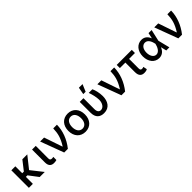

<svg xmlns="http://www.w3.org/2000/svg" viewBox="439 -2495 4222 4222"><g transform="rotate(-45 2550.5 -384.0)"><path d="M202.4 -545.5H78.5V0H202.4V-217.3H250L415.1 0H572.4L357.2 -272.7L574.2 -545.5H420.8L252.8 -330.6H202.4Z M722.7 -545.5V-143.8C723 -34.4 777.7 6.7 858.7 6.7C892.8 6.7 919.7 1.1 939.3 -5.3V-100.9C930 -98.7 913.7 -95.9 897 -95.9C863.6 -95.9 837.4 -105.5 837.4 -152.7L838.1 -545.5Z M1176.8 0H1291.2C1424.7 -167.6 1494.3 -358.3 1496.4 -545.5H1381C1375.7 -391.7 1352.3 -286.2 1247.9 -119H1242.2L1096.9 -545.5H973.4Z M1834.5 11C1991.1 11 2092.3 -101.6 2092.3 -270.2C2092.3 -440 1991.1 -552.6 1834.5 -552.6C1677.9 -552.6 1576.7 -440 1576.7 -270.2C1576.7 -101.6 1677.9 11 1834.5 11ZM1695.3 -270.6C1695.3 -372.9 1740.8 -457.4 1834.9 -457.4C1928.3 -457.4 1973.7 -372.9 1973.7 -270.6C1973.7 -168.7 1928.3 -85.2 1834.9 -85.2C1740.8 -85.2 1695.3 -168.7 1695.3 -270.6Z M2205.6 -545.5V-207.4C2205.6 -56.8 2289.1 9.9 2411.9 9.9C2583.5 9.9 2655.2 -121.8 2655.5 -277C2655.2 -376.4 2628.9 -485.8 2598.7 -545.5H2485.1C2515.3 -464.5 2540.1 -360.8 2541.9 -277C2541.9 -175.8 2488.6 -87.7 2408.4 -87.7C2362.9 -87.7 2321 -117.2 2321 -206V-545.5ZM2381.7 -611.5H2455.3L2525.9 -779.1H2412.6Z M2957 0H3071.4C3204.9 -167.6 3274.5 -358.3 3276.6 -545.5H3161.2C3155.9 -391.7 3132.5 -286.2 3028.1 -119H3022.4L2877.1 -545.5H2753.6Z M3824.2 -545.5H3355.5V-447.4H3526.3V-151.3C3526.3 -39.4 3575.6 9.9 3664.4 9.9C3699.2 9.9 3726.2 6 3757.5 -12.1L3738.6 -101.6C3725.9 -95.9 3711.6 -90.2 3692.1 -90.2C3666.5 -90.2 3641.7 -95.9 3641.7 -148.8V-447.4H3824.2Z M4123.6 11.4C4223 12.1 4284.8 -48.3 4317.8 -131H4319.6L4350.5 0H4447.8L4379.3 -272.7L4440.7 -545.5H4344.5L4316.4 -414.1H4314.6C4282 -496.8 4221.2 -552.6 4127.5 -552.6C3992.5 -552.6 3892.8 -437.9 3892.8 -272.7C3892.8 -106.5 3986.2 10.3 4123.6 11.4ZM4008.2 -272.7C4008.2 -379.3 4060.4 -454.5 4139.9 -454.5C4234.4 -454.5 4271.7 -344.5 4285.9 -274.1L4286.2 -272.7L4285.9 -271.3C4271 -201.3 4225.1 -87.7 4134.6 -87.7C4058.9 -87.7 4008.2 -166.5 4008.2 -272.7Z M4726.6 0H4840.9C4974.4 -167.6 5044 -358.3 5046.2 -545.5H4930.8C4925.4 -391.7 4902 -286.2 4797.6 -119H4791.9L4646.7 -545.5H4523.1Z"/></g></svg>

Font: Magic Ui Pro Semi Bold
Style: Regular
Weight: 600
Designer: Stefan Endress, Andreas Faust
Version: Version 1.000;FEAKit 1.0